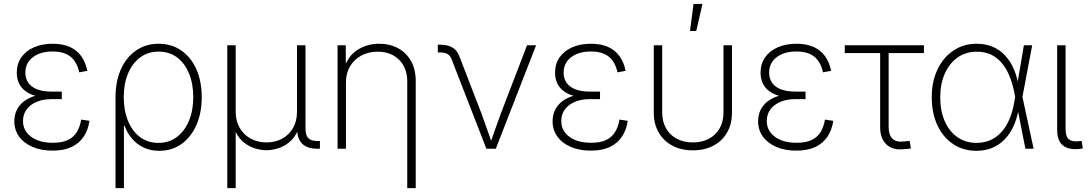

<svg xmlns="http://www.w3.org/2000/svg" viewBox="-20 -770 5640 994"><path d="M252.4 9.8Q192.9 9.8 148.2 -9.5Q103.5 -28.8 78.9 -63Q54.2 -97.2 54.2 -142.1Q54.2 -174.8 67.1 -201.2Q80.1 -227.5 105.5 -246.6Q130.9 -265.6 168 -275.6Q205.1 -285.6 252.9 -285.6H299.8V-256.8H246.6Q204.1 -256.8 170.7 -243.2Q137.2 -229.5 118.2 -204.1Q99.1 -178.7 99.1 -143.1Q99.1 -93.3 141.1 -62Q183.1 -30.8 253.4 -30.8Q301.3 -30.8 331.3 -45.2Q361.3 -59.6 377.7 -86.4Q394 -113.3 400.4 -150.9L443.4 -144.5Q436.5 -97.7 413.6 -63Q390.6 -28.3 350.8 -9.3Q311 9.8 252.4 9.8ZM252.9 -263.2Q204.6 -263.2 169.4 -272.2Q134.3 -281.2 111.6 -298.3Q88.9 -315.4 77.9 -339.6Q66.9 -363.8 66.9 -393.6Q66.9 -439 90.1 -472.7Q113.3 -506.3 155.3 -524.9Q197.3 -543.5 252.9 -543.5Q305.2 -543.5 341.8 -526.9Q378.4 -510.3 400.9 -479Q423.3 -447.8 432.1 -403.3L390.1 -395.5Q378.9 -448.7 345.7 -476.1Q312.5 -503.4 252.9 -503.4Q188 -503.4 149.7 -473.4Q111.3 -443.4 111.3 -394Q111.3 -348.1 145.8 -322Q180.2 -295.9 247.6 -295.9H299.8V-263.2Z M578.1 204.1V-267.1Q578.1 -349.1 606 -411.4Q633.8 -473.6 684.3 -508.5Q734.9 -543.5 801.3 -543.5Q868.7 -543.5 918.7 -508.5Q968.8 -473.6 996.6 -411.4Q1024.4 -349.1 1024.4 -267.1Q1024.4 -185.5 996.8 -122.8Q969.2 -60.1 919.7 -24.7Q870.1 10.7 804.7 10.7Q758.8 10.7 722.9 -6.6Q687 -23.9 662.4 -53.5Q637.7 -83 625 -118.7H621.6V204.1ZM800.3 -30.3Q855.5 -30.3 895.8 -60.8Q936 -91.3 958.3 -144.8Q980.5 -198.2 980.5 -267.1Q980.5 -335.9 958.7 -389.2Q937 -442.4 896.7 -472.7Q856.4 -502.9 801.3 -502.9Q746.1 -502.9 705.6 -472.7Q665 -442.4 642.8 -389.2Q620.6 -335.9 620.6 -267.1Q620.6 -198.2 642.6 -144.5Q664.6 -90.8 704.8 -60.5Q745.1 -30.3 800.3 -30.3Z M1156.7 204.1V-535.6H1200.2V-191.4Q1200.2 -143.1 1221.2 -107.4Q1242.2 -71.8 1278.3 -52.2Q1314.5 -32.7 1359.4 -32.7Q1405.3 -32.7 1440.9 -52.2Q1476.6 -71.8 1497.1 -107.4Q1517.6 -143.1 1517.6 -191.4V-535.6H1561.5V-105.5Q1561.5 -69.8 1576.2 -54.9Q1590.8 -40 1624 -40H1636.2V0H1623Q1570.8 0 1544.4 -26.1Q1518.1 -52.2 1518.1 -105V-176.8H1536.6Q1536.6 -124.5 1519.5 -88.9Q1502.4 -53.2 1475.6 -32Q1448.7 -10.7 1417.7 -1.5Q1386.7 7.8 1359.4 7.8Q1332 7.8 1301 -1.5Q1270 -10.7 1243.2 -32Q1216.3 -53.2 1199.2 -88.9Q1182.1 -124.5 1182.1 -176.8H1200.2V204.1Z M1771 -343.8V0H1727.5V-535.6H1770L1770.5 -414.6H1761.2Q1781.2 -480.5 1831.1 -512Q1880.9 -543.5 1942.9 -543.5Q1998.5 -543.5 2041 -520.3Q2083.5 -497.1 2107.9 -453.9Q2132.3 -410.6 2132.3 -350.1V204.1H2088.4V-347.7Q2088.4 -418.5 2046.1 -460.4Q2003.9 -502.4 1935.5 -502.4Q1888.7 -502.4 1851.6 -482.9Q1814.5 -463.4 1792.7 -427.5Q1771 -391.6 1771 -343.8Z M2498 0 2317.4 -464.8Q2309.6 -483.4 2295.4 -491Q2281.2 -498.5 2258.3 -498.5H2246.6V-538.6H2258.8Q2297.4 -538.6 2322 -524.2Q2346.7 -509.8 2357.9 -479.5L2472.2 -183.1Q2487.3 -143.1 2501 -102.8Q2514.6 -62.5 2529.3 -22.9H2516.1Q2530.8 -62.5 2544.4 -102.8Q2558.1 -143.1 2573.2 -183.1L2708.5 -535.6H2755.4L2546.9 0Z M3039.1 9.8Q2979.5 9.8 2934.8 -9.5Q2890.1 -28.8 2865.5 -63Q2840.8 -97.2 2840.8 -142.1Q2840.8 -174.8 2853.8 -201.2Q2866.7 -227.5 2892.1 -246.6Q2917.5 -265.6 2954.6 -275.6Q2991.7 -285.6 3039.6 -285.6H3086.4V-256.8H3033.2Q2990.7 -256.8 2957.3 -243.2Q2923.8 -229.5 2904.8 -204.1Q2885.7 -178.7 2885.7 -143.1Q2885.7 -93.3 2927.7 -62Q2969.7 -30.8 3040 -30.8Q3087.9 -30.8 3117.9 -45.2Q3147.9 -59.6 3164.3 -86.4Q3180.7 -113.3 3187 -150.9L3230 -144.5Q3223.1 -97.7 3200.2 -63Q3177.2 -28.3 3137.5 -9.3Q3097.7 9.8 3039.1 9.8ZM3039.6 -263.2Q2991.2 -263.2 2956.1 -272.2Q2920.9 -281.2 2898.2 -298.3Q2875.5 -315.4 2864.5 -339.6Q2853.5 -363.8 2853.5 -393.6Q2853.5 -439 2876.7 -472.7Q2899.9 -506.3 2941.9 -524.9Q2983.9 -543.5 3039.6 -543.5Q3091.8 -543.5 3128.4 -526.9Q3165 -510.3 3187.5 -479Q3210 -447.8 3218.8 -403.3L3176.8 -395.5Q3165.5 -448.7 3132.3 -476.1Q3099.1 -503.4 3039.6 -503.4Q2974.6 -503.4 2936.3 -473.4Q2897.9 -443.4 2897.9 -394Q2897.9 -348.1 2932.4 -322Q2966.8 -295.9 3034.2 -295.9H3086.4V-263.2Z M3566.9 8.3Q3506.8 8.3 3461.4 -15.6Q3416 -39.6 3390.4 -83.5Q3364.7 -127.4 3364.7 -187V-535.6H3408.2V-188.5Q3408.2 -140.6 3428.2 -105.5Q3448.2 -70.3 3484.1 -51.5Q3520 -32.7 3566.9 -32.7Q3614.3 -32.7 3649.9 -51.5Q3685.5 -70.3 3705.6 -105.5Q3725.6 -140.6 3725.6 -188.5V-535.6H3769.5V-187Q3769.5 -127.4 3743.9 -83.5Q3718.3 -39.6 3672.9 -15.6Q3627.4 8.3 3566.9 8.3ZM3552.2 -609.4 3570.3 -749.5H3616.7L3584.5 -609.4Z M4103 9.8Q4043.5 9.8 3998.8 -9.5Q3954.1 -28.8 3929.4 -63Q3904.8 -97.2 3904.8 -142.1Q3904.8 -174.8 3917.7 -201.2Q3930.7 -227.5 3956.1 -246.6Q3981.4 -265.6 4018.6 -275.6Q4055.7 -285.6 4103.5 -285.6H4150.4V-256.8H4097.2Q4054.7 -256.8 4021.2 -243.2Q3987.8 -229.5 3968.8 -204.1Q3949.7 -178.7 3949.7 -143.1Q3949.7 -93.3 3991.7 -62Q4033.7 -30.8 4104 -30.8Q4151.9 -30.8 4181.9 -45.2Q4211.9 -59.6 4228.3 -86.4Q4244.6 -113.3 4251 -150.9L4293.9 -144.5Q4287.1 -97.7 4264.2 -63Q4241.2 -28.3 4201.4 -9.3Q4161.6 9.8 4103 9.8ZM4103.5 -263.2Q4055.2 -263.2 4020 -272.2Q3984.9 -281.2 3962.2 -298.3Q3939.5 -315.4 3928.5 -339.6Q3917.5 -363.8 3917.5 -393.6Q3917.5 -439 3940.7 -472.7Q3963.9 -506.3 4005.9 -524.9Q4047.9 -543.5 4103.5 -543.5Q4155.8 -543.5 4192.4 -526.9Q4229 -510.3 4251.5 -479Q4273.9 -447.8 4282.7 -403.3L4240.7 -395.5Q4229.5 -448.7 4196.3 -476.1Q4163.1 -503.4 4103.5 -503.4Q4038.6 -503.4 4000.2 -473.4Q3961.9 -443.4 3961.9 -394Q3961.9 -348.1 3996.3 -322Q4030.8 -295.9 4098.1 -295.9H4150.4V-263.2Z M4658.7 2.4Q4600.6 8.3 4568.6 -22.7Q4536.6 -53.7 4536.6 -110.8V-495.1H4353.5V-535.6H4763.2V-495.1H4580.6V-113.3Q4580.6 -71.8 4600.1 -52.2Q4619.6 -32.7 4658.2 -37.6Q4665.5 -38.1 4673.6 -39.1Q4681.6 -40 4689.5 -40.5L4695.8 -1.5Q4687.5 0 4678 1Q4668.5 2 4658.7 2.4Z M5035.2 10.7Q4965.8 10.7 4913.6 -24.7Q4861.3 -60.1 4832.5 -122.6Q4803.7 -185.1 4803.7 -266.6Q4803.7 -347.7 4833.3 -409.9Q4862.8 -472.2 4915.3 -507.8Q4967.8 -543.5 5036.1 -543.5Q5083 -543.5 5119.9 -527.6Q5156.7 -511.7 5183.3 -482.9Q5210 -454.1 5227.3 -415.3Q5244.6 -376.5 5252.4 -330.1H5266.6L5272.9 -270L5331.1 0H5288.6L5231.9 -288.1Q5222.7 -335.4 5206.8 -374.8Q5190.9 -414.1 5167.5 -442.6Q5144 -471.2 5111.6 -486.8Q5079.1 -502.4 5036.6 -502.4Q4980.5 -502.4 4938 -472.7Q4895.5 -442.9 4871.6 -389.6Q4847.7 -336.4 4847.7 -266.6Q4847.7 -196.3 4870.8 -143.1Q4894 -89.8 4936.5 -60.1Q4979 -30.3 5035.6 -30.3Q5075.2 -30.3 5107.7 -44.7Q5140.1 -59.1 5165 -86.9Q5189.9 -114.7 5206.5 -154.3Q5223.1 -193.8 5231.4 -244.1L5280.8 -535.6H5323.7L5272.9 -266.6L5267.1 -205.6H5253.9Q5244.6 -154.8 5226.1 -114.7Q5207.5 -74.7 5179.4 -46.6Q5151.4 -18.6 5115.2 -3.9Q5079.1 10.7 5035.2 10.7Z M5563 1.5Q5510.3 5.9 5481.7 -18.1Q5453.1 -42 5453.1 -96.7V-535.6H5496.6V-102.5Q5496.6 -62 5513.9 -48.6Q5531.2 -35.2 5565.4 -39.1Q5570.8 -39.6 5573.2 -39.8Q5575.7 -40 5579.6 -40.5L5585.9 -1.5Q5581.1 -0.5 5575.2 0.2Q5569.3 1 5563 1.5Z"/></svg>

Font: Inter 20pt ExtraLight
Style: Regular
Weight: 250
Version: Version 4.001;git-66647c0bb